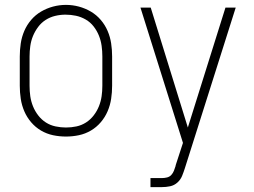

<svg xmlns="http://www.w3.org/2000/svg" viewBox="-20 -551 1040 786"><path d="M250 8Q223 8 197 2.5Q171 -3 148 -16.5Q125 -30 107.5 -50.5Q90 -71 79.5 -95.5Q69 -120 65 -146.5Q61 -173 61 -200V-320Q61 -347 65 -373.5Q69 -400 79.5 -424.5Q90 -449 107.5 -469.5Q125 -490 148 -503.5Q171 -517 197 -524Q223 -531 250 -531Q277 -531 303 -524Q329 -517 352 -503.5Q375 -490 392.5 -469.5Q410 -449 420.5 -424.5Q431 -400 435 -373.5Q439 -347 439 -320V-200Q439 -173 435 -146.5Q431 -120 420.5 -95.5Q410 -71 392.5 -50.5Q375 -30 352 -16.5Q329 -3 303 2.5Q277 8 250 8ZM250 -29Q272 -29 293 -33.5Q314 -38 332 -49.5Q350 -61 363.5 -78.5Q377 -96 385 -116Q393 -136 396 -157Q399 -178 399 -200V-320Q399 -342 396 -363.5Q393 -385 385 -405Q377 -425 363.5 -442.5Q350 -460 331 -471Q312 -482 291 -486.5Q270 -491 248 -491Q227 -491 206 -486Q185 -481 167 -469.5Q149 -458 136 -440.5Q123 -423 115 -403.5Q107 -384 104 -362.5Q101 -341 101 -320V-200Q101 -178 104 -157Q107 -136 115 -116Q123 -96 136.5 -78.5Q150 -61 168 -49.5Q186 -38 207.5 -33.5Q229 -29 250 -29ZM596 215V178H643Q653 178 663.5 175.5Q674 173 681 165.5Q688 158 692 148Q696 138 699 128Q699 128 699 127.5Q699 127 699 127Q699 127 699 126.5Q699 126 699 126L729 34L555 -520H597L749 -29L903 -520H945L737 137Q737 137 737 137Q737 137 737 137Q737 137 737 137Q737 137 737 137Q732 153 725.5 169Q719 185 706 196.5Q693 208 676.5 211.5Q660 215 643 215Z"/></svg>

Font: Zed Sans Extralight
Style: Regular
Weight: 200
Designer: Belleve Invis
Foundry: Belleve Invis
Version: Version 1.0.0; ttfautohint (v1.8.4)